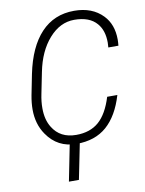

<svg xmlns="http://www.w3.org/2000/svg" viewBox="-99 -790 805 1068"><g transform="rotate(-10 303.0 -255.5)"><path d="M281 10.5Q174 10.5 114 -77.5Q72.5 -137.5 72.5 -220Q72.5 -257 80.5 -299.5L103.5 -415.5Q134 -564.5 207.8 -642.8Q281.5 -721 395 -721Q497 -721 556.5 -659Q606.5 -607 606.5 -521.5Q606.5 -505 604.5 -487H547.5Q549 -501 549 -514.5Q549 -583.5 514 -623.5Q473 -671.5 387 -671.5Q306.5 -671.5 244.5 -601.2Q182.5 -531 160 -416.5L136.5 -299.5Q127 -254.5 127.5 -217Q127.5 -152 155 -108.5Q197.5 -39 288 -39Q366.5 -39 415.8 -82Q465 -125 493.5 -218H551Q517.5 -105 451.8 -47.2Q386 10.5 281 10.5ZM258.5 210H202L248.5 -24H305.5Z"/></g></svg>

Font: Roberto Sans Light
Style: Italic
Weight: 300
Italic angle: -11°
Designer: Google
Version: Version 1.00;June 11, 2020;FontCreator 12.0.0.2522 64-bit; t